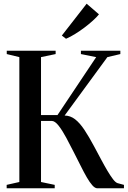

<svg xmlns="http://www.w3.org/2000/svg" viewBox="-20 -1017 693 1037"><path d="M16 0V-18.5L84.5 -34V-708.5L16.5 -725V-743H280.5V-725L201.5 -708.5V-395.5H290.5L499.5 -708.5L417 -725V-743H630V-725L560 -708.5L329 -393Q360 -392.5 385.5 -372.8Q411 -353 435.8 -315.8Q460.5 -278.5 488 -227Q507.5 -190.5 525.8 -156.2Q544 -122 560.5 -94.2Q577 -66.5 590.5 -49Q604 -31.5 614.5 -28L649.5 -18.5V0H506Q493 0 478.8 -16Q464.5 -32 448.8 -59.2Q433 -86.5 415.8 -121.2Q398.5 -156 379 -194Q359 -233.5 338 -272.8Q317 -312 296.8 -338Q276.5 -364 259 -364H201.5V-34L275.5 -18.5V0ZM336 -808 314 -825 448 -997 514.5 -939.5Q502 -924 481.2 -905.2Q460.5 -886.5 436 -868Q411.5 -849.5 386 -833.8Q360.5 -818 337.5 -808Z"/></svg>

Font: Merriweather 144pt Medium
Style: Regular
Weight: 500
Version: Version 2.100